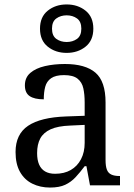

<svg xmlns="http://www.w3.org/2000/svg" viewBox="-20 -834 603 864"><path d="M205 10Q161 10 125.5 -7.5Q90 -25 70 -60.5Q50 -96 50 -150Q50 -230 106.5 -268Q163 -306 278 -310L361 -313V-373Q361 -409 355 -436.5Q349 -464 329 -480Q309 -496 268 -496Q230 -496 210 -482Q190 -468 183.5 -443.5Q177 -419 177 -387Q135 -387 113.5 -401.5Q92 -416 92 -450Q92 -485 116.5 -506Q141 -527 182 -536.5Q223 -546 272 -546Q364 -546 409.5 -507Q455 -468 455 -373V-114Q455 -86 461 -70.5Q467 -55 481 -48.5Q495 -42 517 -42H520V0H385L369 -86H361Q340 -58 320 -36.5Q300 -15 273.5 -2.5Q247 10 205 10ZM228 -52Q269 -52 298.5 -69Q328 -86 344.5 -117.5Q361 -149 361 -191V-272L297 -269Q240 -267 207.5 -252Q175 -237 161 -210.5Q147 -184 147 -145Q147 -114 156 -93.5Q165 -73 183 -62.5Q201 -52 228 -52ZM280 -596Q230 -596 195 -624Q160 -652 160 -705Q160 -758 195 -786Q230 -814 280 -814Q330 -814 365 -786Q400 -758 400 -705Q400 -652 365 -624Q330 -596 280 -596ZM280 -645Q307 -645 326.5 -659Q346 -673 346 -705Q346 -737 326.5 -751Q307 -765 280 -765Q253 -765 233.5 -751Q214 -737 214 -705Q214 -673 233.5 -659Q253 -645 280 -645Z"/></svg>

Font: Noto Serif Kannada
Style: Regular
Weight: 400
Designer: Universal Thirst, Indian Type Foundry and the Monotype Design Team
Foundry: Monotype Imaging Inc.
Version: Version 2.003